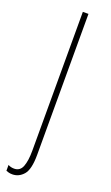

<svg xmlns="http://www.w3.org/2000/svg" viewBox="-154 -560 482 835"><g transform="rotate(20 87.5 -142.5)"><path d="M27 242Q17 242 10 240Q3 238 -2 236V209Q10 216 26 216Q53 216 63.5 189.5Q74 163 74 115V-527H100V125Q100 193 78.5 217.5Q57 242 27 242Z"/></g></svg>

Font: Noto Sans Sinhala UI ExtraCondensed Thin
Style: Regular
Weight: 100
Width: 2
Designer: Jelle Bosma - Monotype Design Team
Foundry: Monotype Imaging Inc.
Version: Version 2.006; ttfautohint (v1.8.4.7-5d5b)